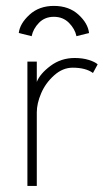

<svg xmlns="http://www.w3.org/2000/svg" viewBox="-20 -614 350 634"><path d="M42 -505Q45.5 -536 77.2 -565.2Q109 -594.5 158 -594.5Q207.5 -594.5 239 -565.8Q270.5 -537 274 -505L232.5 -494.5Q227.5 -518.5 207.8 -538.5Q188 -558.5 158 -558.5Q128 -558.5 108.8 -538.8Q89.5 -519 84.5 -494.5ZM101.5 0H70.5V-410.5H101.5V-343.5Q112 -370.5 146.8 -396.5Q181.5 -422.5 226.5 -422.5Q253 -422.5 273.5 -416Q294 -409.5 302.5 -401.5L287 -373Q263 -390.5 220 -390.5Q187 -390.5 158.8 -365.2Q130.5 -340 116 -306.2Q101.5 -272.5 101.5 -243Z"/></svg>

Font: League Spartan ExtraLight
Style: Regular
Weight: 200
Foundry: The League of Moveable Type
Version: Version 2.002